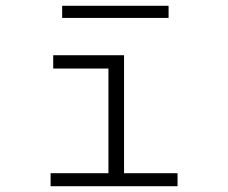

<svg xmlns="http://www.w3.org/2000/svg" viewBox="-20 -644 790 664"><path d="M155 0V-45H355V-407H164V-453H409V-45H594V0ZM195 -582V-624H563V-582Z"/></svg>

Font: Inconsolata ExtraExpanded Light
Style: Regular
Weight: 300
Width: 8
Monospace: yes
Designer: Raph Levien, Cyreal, Brenton Simpson
Foundry: Raph Levien, Cyreal, Google
Version: Version 3.001; ttfautohint (v1.8.2.53-6de2)